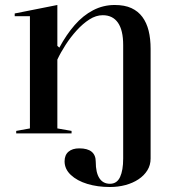

<svg xmlns="http://www.w3.org/2000/svg" viewBox="-20 -535 712 770"><path d="M584 101Q584 127 571 148Q558 169 535.5 184Q513 199 483.5 207Q454 215 421 215Q371 215 330 202.5Q289 190 264 166.5Q239 143 239 112Q239 87 254.5 73.5Q270 60 298 60Q331 60 347.5 73.5Q364 87 364 114Q364 157 378.5 179.5Q393 202 421 202Q449 202 461.5 175Q474 148 474 101V-354Q474 -414 453 -444Q432 -474 392 -474Q365 -474 338.5 -457Q312 -440 287.5 -413Q263 -386 243 -355Q223 -324 210 -296V-20L267 -10V0H45V-10L100 -20V-470H39V-481L210 -515V-351L218 -344Q246 -396 279.5 -434.5Q313 -473 353.5 -494Q394 -515 440 -515Q480 -515 507 -502.5Q534 -490 551 -467Q568 -444 576 -412Q584 -380 584 -339Z"/></svg>

Font: Kalnia
Style: Regular
Weight: 400
Designer: Frida Medrano
Foundry: Frida Medrano
Version: Version 1.105